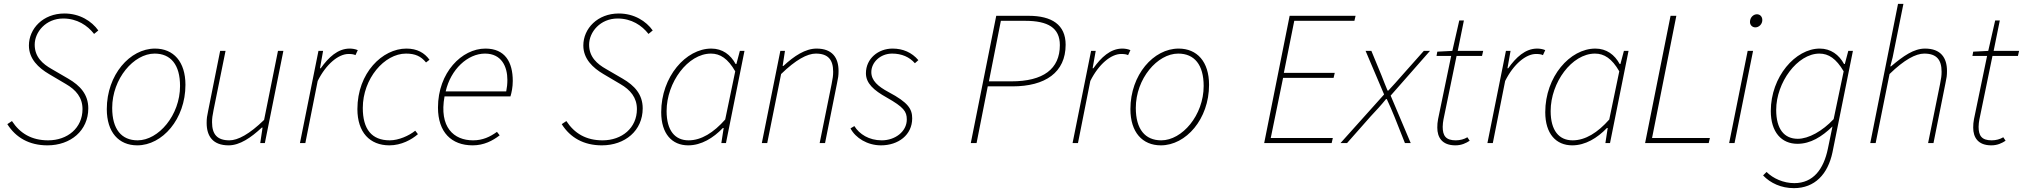

<svg xmlns="http://www.w3.org/2000/svg" viewBox="-20 -742 10494 996"><path d="M226 12C346 12 438 -64 438 -180C438 -252 396 -298 334 -334L248 -384C202 -410 160 -446 160 -510C160 -576 218 -646 308 -646C380 -646 434 -610 468 -566L490 -584C456 -632 394 -672 314 -672C204 -672 130 -594 130 -506C130 -436 180 -390 234 -358L322 -306C374 -276 408 -236 408 -176C408 -78 330 -14 230 -14C144 -14 84 -50 42 -114L18 -98C62 -28 132 12 226 12Z M692 12C822 12 942 -124 942 -302C942 -422 880 -490 784 -490C654 -490 534 -354 534 -176C534 -56 596 12 692 12ZM694 -14C610 -14 562 -72 562 -182C562 -334 674 -464 782 -464C866 -464 914 -406 914 -296C914 -144 802 -14 694 -14Z M1166 12C1224 12 1282 -28 1338 -80H1342L1330 0H1354L1450 -478H1422L1350 -120C1274 -46 1214 -14 1170 -14C1106 -14 1080 -46 1080 -108C1080 -128 1082 -142 1088 -172L1150 -478H1122L1060 -168C1054 -140 1052 -128 1052 -104C1052 -36 1084 12 1166 12Z M1536 0H1564L1628 -322C1672 -410 1736 -462 1788 -462C1806 -462 1816 -460 1824 -456L1836 -482C1822 -488 1806 -490 1794 -490C1732 -490 1684 -444 1644 -388H1640L1656 -478H1632Z M2000 12C2062 12 2116 -18 2148 -46L2134 -64C2102 -38 2048 -14 2002 -14C1908 -14 1862 -72 1862 -182C1862 -334 1974 -464 2086 -464C2134 -464 2164 -450 2190 -418L2208 -432C2182 -468 2144 -490 2088 -490C1964 -490 1834 -364 1834 -176C1834 -56 1898 12 2000 12Z M2432 12C2490 12 2536 -12 2572 -40L2558 -58C2522 -32 2484 -14 2434 -14C2334 -14 2257 -82 2286 -242H2628C2634 -262 2640 -290 2640 -322C2640 -420 2600 -490 2498 -490C2376 -490 2252 -366 2252 -184C2252 -56 2322 12 2432 12ZM2292 -268C2318 -382 2406 -464 2496 -464C2582 -464 2612 -396 2612 -328C2612 -306 2610 -288 2606 -268Z M3102 12C3222 12 3314 -64 3314 -180C3314 -252 3272 -298 3210 -334L3124 -384C3078 -410 3036 -446 3036 -510C3036 -576 3094 -646 3184 -646C3256 -646 3310 -610 3344 -566L3366 -584C3332 -632 3270 -672 3190 -672C3080 -672 3006 -594 3006 -506C3006 -436 3056 -390 3110 -358L3198 -306C3250 -276 3284 -236 3284 -176C3284 -78 3206 -14 3106 -14C3020 -14 2960 -50 2918 -114L2894 -98C2938 -28 3008 12 3102 12Z M3550 12C3618 12 3680 -26 3730 -78H3734L3722 0H3746L3842 -478H3818L3800 -410H3796C3770 -458 3728 -490 3670 -490C3538 -490 3410 -344 3410 -160C3410 -48 3466 12 3550 12ZM3552 -14C3482 -14 3438 -64 3438 -166C3438 -314 3548 -464 3668 -464C3716 -464 3756 -438 3794 -372L3742 -122C3682 -54 3618 -14 3552 -14Z M3932 0H3960L4032 -358C4108 -432 4168 -464 4212 -464C4276 -464 4302 -432 4302 -370C4302 -350 4300 -336 4294 -306L4232 0H4260L4322 -310C4328 -338 4330 -350 4330 -374C4330 -442 4298 -490 4216 -490C4158 -490 4100 -452 4044 -400H4040L4052 -478H4028Z M4550 12C4640 12 4712 -42 4712 -128C4712 -176 4692 -210 4590 -264C4534 -294 4500 -324 4500 -368C4500 -418 4546 -464 4608 -464C4658 -464 4698 -446 4726 -414L4744 -430C4710 -470 4664 -490 4610 -490C4536 -490 4472 -438 4472 -362C4472 -310 4512 -274 4580 -236C4668 -186 4684 -164 4684 -122C4684 -60 4624 -14 4554 -14C4488 -14 4438 -46 4412 -88L4392 -76C4418 -26 4480 12 4550 12Z M5016 0H5046L5104 -294H5232C5402 -294 5508 -366 5508 -510C5508 -614 5436 -660 5316 -660H5148ZM5110 -320 5172 -634H5298C5416 -634 5478 -598 5478 -508C5478 -384 5392 -320 5226 -320Z M5544 0H5572L5636 -322C5680 -410 5744 -462 5796 -462C5814 -462 5824 -460 5832 -456L5844 -482C5830 -488 5814 -490 5802 -490C5740 -490 5692 -444 5652 -388H5648L5664 -478H5640Z M6002 12C6132 12 6252 -124 6252 -302C6252 -422 6190 -490 6094 -490C5964 -490 5844 -354 5844 -176C5844 -56 5906 12 6002 12ZM6004 -14C5920 -14 5872 -72 5872 -182C5872 -334 5984 -464 6092 -464C6176 -464 6224 -406 6224 -296C6224 -144 6112 -14 6004 -14Z M6538 0H6888L6894 -26H6572L6636 -338H6898L6904 -364H6640L6694 -634H7006L7012 -660H6670Z M6934 0H6968L7090 -138C7120 -170 7146 -198 7170 -228H7174C7188 -198 7202 -166 7214 -136L7268 0H7298L7194 -246L7398 -478H7366L7254 -352C7230 -324 7206 -298 7182 -272H7178C7166 -300 7158 -322 7146 -352L7094 -478H7064L7160 -252Z M7530 12C7562 12 7586 0 7604 -12L7592 -30C7576 -20 7554 -14 7532 -14C7480 -14 7464 -38 7464 -84C7464 -98 7466 -110 7468 -122L7536 -452H7668L7674 -478H7542L7574 -636H7550L7514 -478L7436 -474L7432 -452H7508L7440 -124C7437 -108 7436 -96 7436 -80C7436 -30 7460 12 7530 12Z M7696 0H7724L7788 -322C7832 -410 7896 -462 7948 -462C7966 -462 7976 -460 7984 -456L7996 -482C7982 -488 7966 -490 7954 -490C7892 -490 7844 -444 7804 -388H7800L7816 -478H7792Z M8136 12C8204 12 8266 -26 8316 -78H8320L8308 0H8332L8428 -478H8404L8386 -410H8382C8356 -458 8314 -490 8256 -490C8124 -490 7996 -344 7996 -160C7996 -48 8052 12 8136 12ZM8138 -14C8068 -14 8024 -64 8024 -166C8024 -314 8134 -464 8254 -464C8302 -464 8342 -438 8380 -372L8328 -122C8268 -54 8204 -14 8138 -14Z M8514 0H8844L8850 -26H8550L8676 -660H8646Z M8950 0H8978L9074 -478H9046ZM9086 -600C9104 -600 9122 -616 9122 -638C9122 -656 9110 -668 9094 -668C9076 -668 9058 -652 9058 -628C9058 -612 9070 -600 9086 -600Z M9286 234C9394 234 9462 162 9486 48L9592 -478H9568L9550 -410H9546C9520 -458 9477 -490 9420 -490C9294 -490 9166 -344 9166 -166C9166 -56 9222 4 9304 4C9372 4 9430 -32 9486 -86L9462 30C9440 136 9386 208 9288 208C9232 208 9178 184 9144 150L9126 168C9164 208 9220 234 9286 234ZM9306 -22C9236 -22 9194 -72 9194 -172C9194 -314 9304 -464 9418 -464C9466 -464 9505 -438 9544 -372L9492 -124C9434 -62 9362 -22 9306 -22Z M9682 0H9710L9782 -358C9858 -432 9918 -464 9962 -464C10026 -464 10052 -432 10052 -370C10052 -350 10050 -336 10044 -306L9982 0H10010L10072 -310C10078 -338 10080 -350 10080 -374C10080 -442 10048 -490 9966 -490C9908 -490 9854 -452 9790 -398H9786L9798 -444L9854 -722H9826Z M10310 12C10342 12 10366 0 10384 -12L10372 -30C10356 -20 10334 -14 10312 -14C10260 -14 10244 -38 10244 -84C10244 -98 10246 -110 10248 -122L10316 -452H10448L10454 -478H10322L10354 -636H10330L10294 -478L10216 -474L10212 -452H10288L10220 -124C10217 -108 10216 -96 10216 -80C10216 -30 10240 12 10310 12Z"/></svg>

Font: Source Sans Pro ExtraLight
Style: Italic
Weight: 200
Italic angle: -11°
Designer: Paul D. Hunt
Foundry: Adobe Systems Incorporated
Version: Version 3.006;hotconv 1.0.111;makeotfexe 2.5.65597